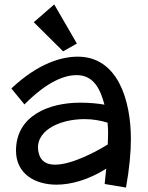

<svg xmlns="http://www.w3.org/2000/svg" viewBox="-20 -797 664 864"><path d="M547 47C562 -37 569 -109 569 -171C569 -346 510 -542 330 -542C261 -542 156 -516 31 -399L90 -327C196 -434 274 -459 325 -459C404 -459 433 -391 450 -326C422 -331 384 -335 341 -335C201 -335 52 -277 52 -119C52 -13 140 34 234 34C300 34 379 12 458 -38L451 31ZM465 -147C412 -114 303 -56 228 -56C191 -56 163 -70 154 -109C131 -205 243 -261 361 -261C396 -261 432 -255 464 -245C468 -211 466 -179 465 -147ZM224 -777 132 -697 264 -566 326 -601Z"/></svg>

Font: McLaren
Style: Regular
Weight: 400
Designer: Astigmatic (AOETI)
Foundry: Astigmatic (AOETI)
Version: Version 1.000